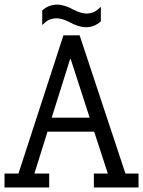

<svg xmlns="http://www.w3.org/2000/svg" viewBox="-20 -829 633 849"><path d="M197.5 -61.7V0H0V-61.7H61.7L260.5 -672.8H332.1L534.6 -61.7H592.6V0H395.1V-61.7H456.8L396.3 -246.9H190.1L132.1 -61.7ZM290.1 -567.9 208.6 -308.6H376.5L292.6 -567.9ZM166.7 -719.8V-782.7Q195.1 -808.6 233.3 -808.6Q264.2 -808.6 307.4 -785.2Q339.5 -769.1 361.7 -769.1Q398.8 -769.1 423.5 -797.5H425.9V-734.6Q397.5 -708.6 359.3 -708.6Q328.4 -708.6 285.2 -732.1Q253.1 -748.1 230.9 -748.1Q193.8 -748.1 169.1 -719.8Z"/></svg>

Font: Slabo 27px
Style: Regular
Weight: 400
Version: Version 1.02 Build 003a